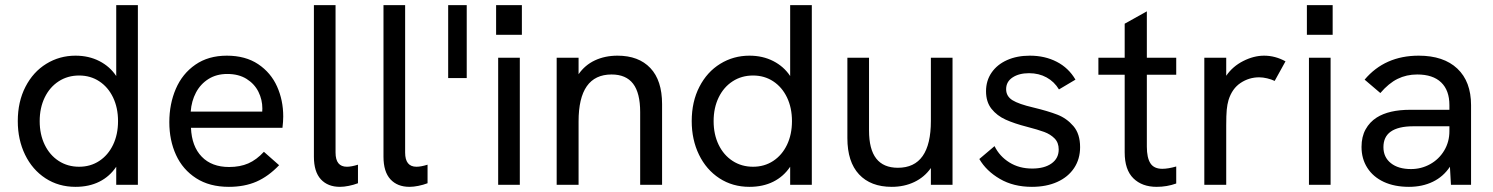

<svg xmlns="http://www.w3.org/2000/svg" viewBox="-20 -717 5794 745"><path d="M49 -247Q49 -322.5 78.8 -380.2Q108.5 -438 159.8 -469.5Q211 -501 273 -501Q324.5 -501 365.5 -480Q406.5 -459 431 -422V-697H515V0H431V-70Q405.5 -32 365.5 -12Q325.5 8 273 8Q207.5 8 156.5 -25.2Q105.5 -58.5 77.2 -116.8Q49 -175 49 -247ZM287 -70Q331 -70 365.2 -92.5Q399.5 -115 418.8 -155.2Q438 -195.5 438 -247Q438 -298.5 418.8 -338.8Q399.5 -379 365.2 -401.5Q331 -424 287 -424Q242.5 -424 207.8 -401.5Q173 -379 153.5 -338.8Q134 -298.5 134 -247Q134 -195.5 153.5 -155.2Q173 -115 207.8 -92.5Q242.5 -70 287 -70Z M637 -243Q637 -313.5 662.2 -372.2Q687.5 -431 738 -466Q788.5 -501 860 -501Q932.5 -501 981.8 -468Q1031 -435 1055 -381.5Q1079 -328 1079 -265Q1079 -257.5 1078.2 -244Q1077.5 -230.5 1076 -221H721Q724 -149 762.8 -109Q801.5 -69 869 -69Q911.5 -69 943.5 -83Q975.5 -97 1004 -128L1063 -76Q1021.5 -32.5 975 -12.2Q928.5 8 868 8Q793 8 741 -25.5Q689 -59 663 -115.8Q637 -172.5 637 -243ZM997.5 -284 998 -296Q998 -330 982.8 -360.8Q967.5 -391.5 936.8 -410.8Q906 -430 862 -430Q820 -430 789 -410.5Q758 -391 740.5 -358Q723 -325 720 -284Z M1198 -109V-697H1282V-125Q1282 -70 1326 -70Q1343.5 -70 1369 -78V-6Q1352 0.5 1333.2 4.2Q1314.5 8 1299 8Q1252 8 1225 -21.2Q1198 -50.5 1198 -109Z M1468 -109V-697H1552V-125Q1552 -70 1596 -70Q1613.5 -70 1639 -78V-6Q1622 0.5 1603.2 4.2Q1584.5 8 1569 8Q1522 8 1495 -21.2Q1468 -50.5 1468 -109Z M1719 -697H1791V-414H1719Z M1913 -493H1997V0H1913ZM1905 -697H2005V-582H1905Z M2140 -493H2225V-429Q2249.5 -464.5 2288.5 -482.8Q2327.5 -501 2376 -501Q2458 -501 2503.5 -453Q2549 -405 2549 -313V0H2464V-282Q2464 -356.5 2436.5 -392.2Q2409 -428 2353 -428Q2225 -428 2225 -246V0H2140Z M2664 -247Q2664 -322.5 2693.8 -380.2Q2723.5 -438 2774.8 -469.5Q2826 -501 2888 -501Q2939.5 -501 2980.5 -480Q3021.5 -459 3046 -422V-697H3130V0H3046V-70Q3020.5 -32 2980.5 -12Q2940.5 8 2888 8Q2822.5 8 2771.5 -25.2Q2720.5 -58.5 2692.2 -116.8Q2664 -175 2664 -247ZM2902 -70Q2946 -70 2980.2 -92.5Q3014.5 -115 3033.8 -155.2Q3053 -195.5 3053 -247Q3053 -298.5 3033.8 -338.8Q3014.5 -379 2980.2 -401.5Q2946 -424 2902 -424Q2857.5 -424 2822.8 -401.5Q2788 -379 2768.5 -338.8Q2749 -298.5 2749 -247Q2749 -195.5 2768.5 -155.2Q2788 -115 2822.8 -92.5Q2857.5 -70 2902 -70Z M3268 -181V-493H3352V-211Q3352 -137.5 3380 -101.8Q3408 -66 3464 -66Q3592 -66 3592 -248V-493H3676V0H3592V-65Q3567 -29.5 3527.8 -10.8Q3488.5 8 3440 8Q3358.5 8 3313.2 -40.5Q3268 -89 3268 -181Z M3780 -100 3839 -150Q3858.5 -110.5 3896.5 -86.8Q3934.5 -63 3985 -63Q4032.5 -63 4060.2 -82.8Q4088 -102.5 4088 -137Q4088 -163.5 4072 -179.8Q4056 -196 4031.8 -205Q4007.5 -214 3965 -225Q3916 -237.5 3882.2 -252.8Q3848.5 -268 3827.2 -294.8Q3806 -321.5 3806 -363Q3806 -404 3827.5 -435.2Q3849 -466.5 3887.5 -483.8Q3926 -501 3976 -501Q4034.5 -501 4080.5 -477.2Q4126.5 -453.5 4153 -408L4089 -370Q4071 -400 4041 -416.5Q4011 -433 3973 -433Q3934 -433 3909 -416.5Q3884 -400 3884 -371Q3884 -343.5 3908.5 -328.2Q3933 -313 3989 -300Q4047 -286 4083 -272Q4119 -258 4145 -227.8Q4171 -197.5 4171 -146Q4171 -100 4147.8 -65Q4124.5 -30 4082.2 -11Q4040 8 3984 8Q3912.5 8 3859.8 -22.8Q3807 -53.5 3780 -100Z M4344 -126V-427H4242V-493H4344V-625L4430 -673V-493H4544V-427H4430V-148Q4430 -105 4443.8 -83.5Q4457.5 -62 4490 -62Q4512.5 -62 4544 -71V-5Q4508 8 4468 8Q4411.5 8 4377.8 -25Q4344 -58 4344 -126Z M4653 -493H4738V-423Q4763 -459.5 4804 -480.2Q4845 -501 4885 -501Q4928 -501 4968 -479L4926 -403Q4913.5 -409 4897 -413Q4880.5 -417 4866 -417Q4826.5 -417 4793.8 -395.2Q4761 -373.5 4747 -329Q4742 -312 4740 -291.2Q4738 -270.5 4738 -231V0H4653Z M5059 -493H5143V0H5059ZM5051 -697H5151V-582H5051Z M5606 -70Q5580.5 -31.5 5539.8 -11.8Q5499 8 5447 8Q5391 8 5349.5 -11.2Q5308 -30.5 5285.5 -65.8Q5263 -101 5263 -147Q5263 -186.5 5278.8 -215Q5294.5 -243.5 5322 -261Q5369.5 -291 5452 -291H5604V-309Q5604 -366.5 5572 -397.2Q5540 -428 5479 -428Q5437.5 -428 5403 -411Q5368.5 -394 5336 -356L5275 -408Q5353.5 -501 5485 -501Q5581.5 -501 5634.8 -450.8Q5688 -400.5 5688 -309V0H5610ZM5455 -61Q5495 -61 5529.2 -80Q5563.5 -99 5583.8 -132.8Q5604 -166.5 5604 -208V-227H5464Q5405.5 -227 5376 -206Q5348 -186 5348 -146Q5348 -107 5376.8 -84Q5405.5 -61 5455 -61Z"/></svg>

Font: HK Grotesk
Style: Regular
Weight: 400
Designer: Alfredo Marco Pradil
Foundry: Hanken Design Co.
Version: Version 3.001